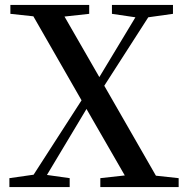

<svg xmlns="http://www.w3.org/2000/svg" viewBox="-20 -757 756 777"><path d="M703 -36V0H386V-36L485 -47L330 -316L170 -49L262 -36V0H18V-36L116 -50L310 -351L115 -691L22 -701V-737H341V-701L241 -690L382 -445L528 -687L433 -701V-737H680V-701L580 -687L402 -410L611 -46Z"/></svg>

Font: `n[OS CN SemiBold
Style: <[WOS[P|ûg*[NI>           
Weight: 600
Designer: Ryoko NISHIZUKA ¬âXZm¬º[P (kana & ideographs); Frank Grie√ühammer (Latin, Greek & Cyrillic); Wenlong ZHANG _ e¬á¬ü¬ô (b
Foundry: Adobe Systems Incorporated
Version: Version 1.00 April 7, 2017, initial release